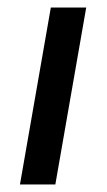

<svg xmlns="http://www.w3.org/2000/svg" viewBox="-20 -490 284 510"><path d="M33 0 115 -470H209L127 0Z"/></svg>

Font: Gantari Medium
Style: Italic
Weight: 500
Italic angle: -10°
Designer: Anugrah Pasau
Foundry: Lafontype
Version: Version 1.000